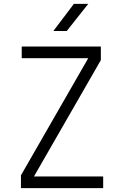

<svg xmlns="http://www.w3.org/2000/svg" viewBox="-20 -970 640 990"><path d="M88 0V-66L435 -670H92V-730H500V-660L155 -60H512V0ZM255 -810 361 -950H435L324 -810Z"/></svg>

Font: JetBrains Mono NL ExtraLight
Style: Regular
Weight: 200
Designer: Philipp Nurullin, Konstantin Bulenkov
Foundry: JetBrains
Version: Version 2.304; ttfautohint (v1.8.4.7-5d5b)